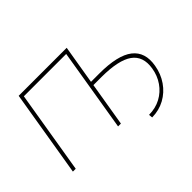

<svg xmlns="http://www.w3.org/2000/svg" viewBox="-124 -747 1077 1077"><g transform="rotate(-45 414.0 -208.5)"><path d="M489.3 -515.6 450.7 -284.2H516.1Q662.1 -284.2 723.6 -236.1Q785.2 -188 768.6 -93.8Q759.3 -38.1 729 5.6Q698.7 49.3 653.1 74.2Q607.4 99.1 552.2 99.6L549.8 77.1Q602.5 76.7 643.8 54.4Q685.1 32.2 711.9 -6.6Q738.8 -45.4 746.6 -94.7Q760.3 -179.7 703.4 -220.5Q646.5 -261.2 512.2 -261.7H447.3L403.8 0H381.3L462.9 -493.2H127L45.4 0H22.9L108.4 -515.6Z"/></g></svg>

Font: Inter Display Thin
Style: Italic
Weight: 100
Italic angle: -9.39999°
Designer: Rasmus Andersson
Foundry: rsms
Version: Version 4.000;git-a52131595